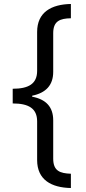

<svg xmlns="http://www.w3.org/2000/svg" viewBox="-20 -812 431 967"><path d="M44 -365V-291C124 -291 167 -266 167 -201V-6C167 94 239 133 337 135V63C282 61 248 49 248 -13V-206C248 -274 211 -312 142 -325V-330C211 -344 248 -383 248 -450V-645C248 -706 282 -719 337 -720V-792C239 -790 167 -751 167 -651V-455C167 -390 124 -365 44 -365Z"/></svg>

Font: Noto Sans Bengali
Style: Regular
Weight: 400
Designer: Jelle Bosma - Monotype Design Team
Foundry: Monotype Imaging Inc.
Version: Version 2.003